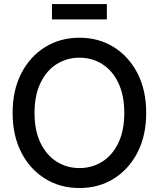

<svg xmlns="http://www.w3.org/2000/svg" viewBox="-20 -927 792 958"><path d="M376.5 11.2Q280.3 11.2 204.8 -35.6Q129.4 -82.5 86.2 -166.7Q43 -251 43 -363.3Q43 -476.6 86.2 -560.8Q129.4 -645 204.8 -691.9Q280.3 -738.8 376.5 -738.8Q472.7 -738.8 547.9 -691.9Q623 -645 666.3 -560.8Q709.5 -476.6 709.5 -363.3Q709.5 -251 666.3 -166.7Q623 -82.5 547.9 -35.6Q472.7 11.2 376.5 11.2ZM376.5 -88.4Q439 -88.4 489.7 -120.1Q540.5 -151.9 570.3 -213.4Q600.1 -274.9 600.1 -363.3Q600.1 -452.1 570.3 -513.9Q540.5 -575.7 489.7 -607.4Q439 -639.2 376.5 -639.2Q314 -639.2 263.2 -607.4Q212.4 -575.7 182.4 -513.9Q152.3 -452.1 152.3 -363.3Q152.3 -274.9 182.4 -213.4Q212.4 -151.9 263.2 -120.1Q314 -88.4 376.5 -88.4ZM513.2 -906.7V-830.1H239.3V-906.7Z"/></svg>

Font: Inter 28pt Medium
Style: Regular
Weight: 500
Designer: Rasmus Andersson
Foundry: rsms
Version: Version 4.001;git-66647c0bb